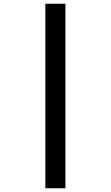

<svg xmlns="http://www.w3.org/2000/svg" viewBox="-20 -777 591 1024"><path d="M222 -757H329V227H222Z"/></svg>

Font: Noto Sans Kawi
Style: Bold
Weight: 700
Designer: Fadhl Haqq
Version: Version 1.000